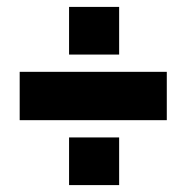

<svg xmlns="http://www.w3.org/2000/svg" viewBox="-20 -600 540 556"><path d="M463 -252H37V-392H463ZM180 -64V-202H325V-64ZM180 -442V-580H325V-442Z"/></svg>

Font: Blinker
Style: Regular
Weight: 400
Designer: Juergen Huber
Foundry: supertype
Version: 1.017